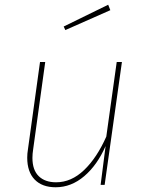

<svg xmlns="http://www.w3.org/2000/svg" viewBox="-20 -781 616 811"><path d="M95 -115Q95 -132 98 -150L149 -519H171L120 -150Q117 -131 117 -114Q117 -63 143.5 -37Q170 -11 217 -11Q281 -11 335 -62.5Q389 -114 429 -204L473 -519H495L422 0H405L426 -164Q391 -84 336 -37Q281 10 215 10Q158 10 126.5 -22.5Q95 -55 95 -115ZM446 -738 256 -654 249 -669 437 -761Z"/></svg>

Font: FiraGO Thin
Style: Italic
Weight: 100
Italic angle: -8°
Designer: bBox Type GmbH
Foundry: bBox Type GmbH
Version: Version 1.001